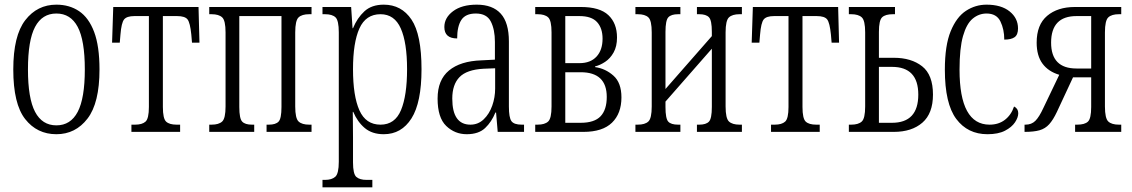

<svg xmlns="http://www.w3.org/2000/svg" viewBox="-20 -566 4857 824"><path d="M222 10Q139 10 88 -55Q37 -120 37 -268Q37 -413 88.5 -479.5Q140 -546 222 -546Q278 -546 319.5 -518Q361 -490 384 -429Q407 -368 407 -268Q407 -124 355.5 -57Q304 10 222 10ZM222 -28Q283 -28 313.5 -86Q344 -144 344 -268Q344 -393 313.5 -450.5Q283 -508 222 -508Q161 -508 130.5 -450.5Q100 -393 100 -268Q100 -144 130.5 -86Q161 -28 222 -28Z M544 0V-31H560Q590 -31 604.5 -44Q619 -57 619 -107V-497H557Q524 -497 512.5 -482.5Q501 -468 497 -418L494 -383H461L466 -536H832L836 -383H804L801 -418Q796 -468 785 -482.5Q774 -497 740 -497H679V-107Q679 -57 693 -44Q707 -31 738 -31H753V0Z M878 0V-31H888Q919 -31 933.5 -44.5Q948 -58 948 -109V-427Q948 -478 933.5 -491.5Q919 -505 888 -505H878V-536H1317V-505H1307Q1276 -505 1261.5 -491.5Q1247 -478 1247 -427V-109Q1247 -58 1261.5 -44.5Q1276 -31 1307 -31H1317V0H1124V-31H1134Q1163 -31 1175.5 -44Q1188 -57 1188 -107V-497H1007V-107Q1007 -57 1019.5 -44Q1032 -31 1061 -31H1071V0Z M1364 238V206H1375Q1404 206 1419 192.5Q1434 179 1434 128V-427Q1434 -478 1420 -491.5Q1406 -505 1375 -505H1364V-536H1487L1493 -445H1495Q1513 -489 1544 -517.5Q1575 -546 1627 -546Q1703 -546 1746 -482Q1789 -418 1789 -269Q1789 -126 1746 -58Q1703 10 1627 10Q1577 10 1545.5 -16.5Q1514 -43 1496 -86H1494Q1494 -66 1494.5 -37.5Q1495 -9 1495 24V131Q1495 181 1509.5 193.5Q1524 206 1553 206H1578V238ZM1613 -31Q1675 -31 1701 -93.5Q1727 -156 1727 -269Q1727 -383 1700 -444Q1673 -505 1613 -505Q1550 -505 1522.5 -444Q1495 -383 1495 -269Q1495 -154 1522.5 -92.5Q1550 -31 1613 -31Z M1983 10Q1932 10 1895 -25.5Q1858 -61 1858 -143Q1858 -223 1907 -263.5Q1956 -304 2046 -307L2104 -310V-386Q2104 -439 2086.5 -473.5Q2069 -508 2022 -508Q1978 -508 1960 -480.5Q1942 -453 1942 -401Q1887 -401 1887 -450Q1887 -490 1924.5 -518Q1962 -546 2026 -546Q2094 -546 2129 -507.5Q2164 -469 2164 -388V-109Q2164 -61 2175 -46Q2186 -31 2219 -31H2229V0H2116L2109 -83H2106Q2090 -43 2062 -16.5Q2034 10 1983 10ZM1999 -31Q2032 -31 2056 -54Q2080 -77 2092.5 -112.5Q2105 -148 2105 -186V-273L2055 -271Q1983 -267 1952 -235Q1921 -203 1921 -143Q1921 -31 1999 -31Z M2277 0V-31H2287Q2318 -31 2332.5 -44.5Q2347 -58 2347 -109V-427Q2347 -478 2332.5 -491.5Q2318 -505 2287 -505H2277V-536H2473Q2554 -536 2591 -501Q2628 -466 2628 -405Q2628 -367 2613.5 -341Q2599 -315 2577 -300.5Q2555 -286 2534 -281V-278Q2578 -272 2612.5 -241.5Q2647 -211 2647 -148Q2647 -79 2606.5 -39.5Q2566 0 2484 0ZM2406 -295H2467Q2514 -295 2540 -323Q2566 -351 2566 -400Q2566 -445 2542.5 -471Q2519 -497 2467 -497H2406ZM2406 -39H2472Q2531 -39 2557.5 -67Q2584 -95 2584 -150Q2584 -256 2472 -256H2406Z M2707 0V-31H2717Q2748 -31 2762.5 -44.5Q2777 -58 2777 -109V-427Q2777 -478 2762.5 -491.5Q2748 -505 2717 -505H2707V-536H2900V-505H2890Q2861 -505 2848.5 -492Q2836 -479 2836 -429V-184L3035 -411V-429Q3035 -479 3022.5 -492Q3010 -505 2981 -505H2971V-536H3164V-505H3154Q3123 -505 3108.5 -491.5Q3094 -478 3094 -427V-109Q3094 -58 3108.5 -44.5Q3123 -31 3154 -31H3164V0H2971V-31H2981Q3010 -31 3022.5 -44Q3035 -57 3035 -107V-357L2836 -130V-107Q2836 -57 2848 -44Q2860 -31 2890 -31H2900V0Z M3289 0V-31H3305Q3335 -31 3349.5 -44Q3364 -57 3364 -107V-497H3302Q3269 -497 3257.5 -482.5Q3246 -468 3242 -418L3239 -383H3206L3211 -536H3577L3581 -383H3549L3546 -418Q3541 -468 3530 -482.5Q3519 -497 3485 -497H3424V-107Q3424 -57 3438 -44Q3452 -31 3483 -31H3498V0Z M3623 0V-31H3633Q3664 -31 3678.5 -44.5Q3693 -58 3693 -109V-427Q3693 -478 3678.5 -491.5Q3664 -505 3633 -505H3623V-536H3821V-505H3812Q3780 -505 3766 -492Q3752 -479 3752 -429V-318H3816Q3891 -318 3937.5 -281.5Q3984 -245 3984 -160Q3984 -79 3938.5 -39.5Q3893 0 3816 0ZM3752 -39H3808Q3921 -39 3921 -160Q3921 -279 3808 -279H3752Z M4218 10Q4133 10 4084 -55.5Q4035 -121 4035 -267Q4035 -371 4060 -432Q4085 -493 4125.5 -519.5Q4166 -546 4214 -546Q4277 -546 4313 -517Q4349 -488 4349 -444Q4349 -417 4334.5 -406.5Q4320 -396 4290 -396Q4290 -440 4273.5 -474Q4257 -508 4214 -508Q4181 -508 4154.5 -486Q4128 -464 4113 -411.5Q4098 -359 4098 -267Q4098 -31 4227 -31Q4266 -31 4293 -52Q4320 -73 4332 -109Q4350 -100 4350 -80Q4350 -62 4336 -41Q4322 -20 4293 -5Q4264 10 4218 10Z M4377 0V-31H4381Q4407 -31 4423.5 -47.5Q4440 -64 4458 -103L4526 -245Q4479 -259 4454 -293Q4429 -327 4429 -383Q4429 -460 4474 -498Q4519 -536 4593 -536H4792V-505H4782Q4751 -505 4736.5 -491.5Q4722 -478 4722 -427V-109Q4722 -58 4736.5 -44.5Q4751 -31 4782 -31H4792V0H4594V-31H4603Q4635 -31 4649 -44Q4663 -57 4663 -107V-234H4585L4516 -86Q4500 -52 4483 -33Q4466 -14 4441.5 -7Q4417 0 4377 0ZM4600 -272H4663V-497H4600Q4491 -497 4491 -383Q4491 -272 4600 -272Z"/></svg>

Font: Noto Serif ExtraCondensed Light
Style: Regular
Weight: 300
Width: 2
Designer: Monotype Design Team
Foundry: Monotype Imaging Inc.
Version: Version 2.014; ttfautohint (v1.8.4.7-5d5b)